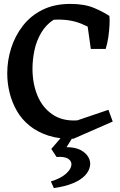

<svg xmlns="http://www.w3.org/2000/svg" viewBox="-20 -694 612 981"><path d="M355 15Q283 17 227.5 -1Q172 -19 132 -51Q92 -83 67 -126Q42 -169 29.5 -218.5Q17 -268 17 -319Q17 -385 37 -448Q57 -511 97 -562.5Q137 -614 197.5 -644Q258 -674 340 -674Q412 -674 461.5 -653Q511 -632 539 -612L511 -502Q457 -548 395 -573Q333 -598 254 -593Q215 -568 190.5 -526.5Q166 -485 156 -437Q146 -389 146 -343Q146 -267 171.5 -205.5Q197 -144 248.5 -109Q300 -74 375 -79L534 -133L556 -73ZM444 -444 425 -579 539 -612Q541 -594 539.5 -565Q538 -536 533.5 -504.5Q529 -473 520 -444ZM255 267 240 233Q289 218 315 195.5Q341 173 344.5 152Q348 131 329.5 118Q311 105 269 108L242 67L305 -6H360L320 58Q364 58 391.5 72.5Q419 87 431.5 109Q444 131 440 153Q436 180 414 203Q392 226 352 242.5Q312 259 255 267Z"/></svg>

Font: Eczar Medium
Style: Regular
Weight: 500
Designer: Vaibhav Singh
Foundry: Rosetta Type Foundry
Version: Version 2.000